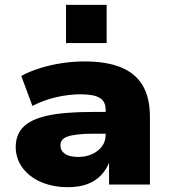

<svg xmlns="http://www.w3.org/2000/svg" viewBox="-20 -763 705 794"><path d="M261 11Q198 11 149 -10.5Q100 -32 72.5 -70Q45 -108 45 -155Q45 -205 75.5 -237Q106 -269 175 -284.5Q244 -300 360 -300H438V-210H364Q328 -210 302 -207Q276 -204 260 -198.5Q244 -193 237 -184Q230 -175 230 -162Q230 -140 248.5 -127Q267 -114 304 -114Q335 -114 360.5 -125.5Q386 -137 401.5 -157.5Q417 -178 417 -206V-308Q417 -344 392 -358.5Q367 -373 313 -373Q265 -373 214 -361.5Q163 -350 114 -325L68 -449Q103 -468 146.5 -481.5Q190 -495 237 -502Q284 -509 329 -509Q419 -509 479 -485Q539 -461 569.5 -410.5Q600 -360 600 -279V0H431V-98H434Q422 -64 399 -39.5Q376 -15 342 -2Q308 11 261 11ZM253 -585V-743H421V-585Z"/></svg>

Font: Nunito Sans 10pt SemiExpanded Black
Style: Regular
Weight: 900
Width: 6
Designer: Vernon Adams
Foundry: Vernon Adams
Version: Version 3.101;gftools[0.9.27]